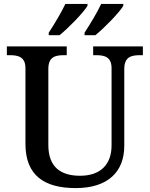

<svg xmlns="http://www.w3.org/2000/svg" viewBox="-20 -951 765 981"><path d="M412 -784V-771H467C512 -807 589 -886 610 -921V-931H497C476 -886 440 -827 412 -784ZM229 -784V-771H284C329 -807 406 -886 427 -921V-931H314C293 -886 257 -827 229 -784ZM367 10C531 10 615 -73 615 -206V-599C615 -660 651 -669 694 -669H710V-714H456V-669H472C514 -669 550 -660 550 -603V-208C550 -114 497 -53 389 -53C293 -53 227 -95 227 -210V-599C227 -660 262 -669 306 -669H321V-714H15V-669H31C73 -669 110 -660 110 -603V-216C110 -53 208 10 367 10Z"/></svg>

Font: Noto Serif Georgian Medium
Style: Regular
Weight: 500
Designer: Monotype Design Team, Akaki Razmadze
Foundry: Google LLC
Version: Version 2.003